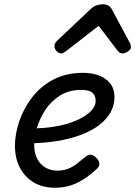

<svg xmlns="http://www.w3.org/2000/svg" viewBox="-20 -860 633 899"><path d="M238 19Q179 19 137 -6.5Q95 -32 72.5 -76Q50 -120 50 -178Q50 -232 70 -291.5Q90 -351 129.5 -403Q169 -455 229 -487Q289 -519 370 -519Q412 -519 445 -506Q478 -493 497 -468Q516 -443 516 -405Q516 -367 497.5 -334Q479 -301 444.5 -274.5Q410 -248 360 -229Q310 -210 246 -199.5Q182 -189 106 -189L129 -259Q185 -259 231.5 -266.5Q278 -274 314.5 -287Q351 -300 376.5 -316.5Q402 -333 415 -351Q428 -369 428 -386Q428 -412 413 -425.5Q398 -439 360 -439Q303 -439 261.5 -413Q220 -387 193 -346.5Q166 -306 153 -262Q140 -218 140 -181Q140 -143 154.5 -116Q169 -89 193.5 -75Q218 -61 248 -61Q276 -61 298 -69.5Q320 -78 339.5 -93Q359 -108 379 -125Q393 -137 405.5 -135.5Q418 -134 429 -123Q443 -110 445 -96Q447 -82 434 -70Q402 -40 370.5 -20Q339 0 306.5 9.5Q274 19 238 19ZM267 -610Q254 -610 244.5 -621Q235 -632 235 -644Q235 -653 239 -659Q243 -665 247 -669L405 -818Q419 -831 433 -835.5Q447 -840 463 -840Q476 -840 487.5 -833.5Q499 -827 505 -814L587 -661Q591 -654 592 -649Q593 -644 593 -639Q593 -627 578.5 -618.5Q564 -610 554 -610Q544 -610 538.5 -615Q533 -620 528 -626L442 -739L295 -625Q289 -621 282 -615.5Q275 -610 267 -610Z"/></svg>

Font: Playwrite RO
Style: Regular
Weight: 400
Designer: Veronika Burian, José Scaglione
Foundry: TypeTogether
Version: Version 1.002